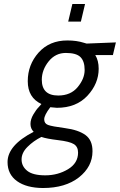

<svg xmlns="http://www.w3.org/2000/svg" viewBox="-20 -714 605 969"><path d="M324.2 -605 345.2 -693.8H409.2L388.2 -605ZM273.9 -231.9Q336.9 -231.9 372.1 -274.4Q407.2 -316.9 407.2 -360.8Q407.2 -404.8 386.2 -425.8Q365.2 -446.8 312.5 -446.8Q259.8 -446.8 225.6 -404.3Q191.4 -361.8 190.9 -312Q190.9 -231.9 273.9 -231.9ZM208.5 170.9Q272 170.9 323.2 140.1Q374 109.4 374 56.2Q374 26.4 352.5 13.2Q331.1 0 272.9 -6.8Q214.8 -13.7 189 -22.9Q148.9 -2.9 119.1 26.9Q88.9 56.6 88.9 90.8Q88.9 125 117.2 147.9Q145.5 170.9 208.5 170.9ZM196.8 234.9Q113.8 234.4 65.9 200.2Q18.1 166 18.1 104Q18.1 19 149.9 -48.8Q133.8 -64.9 133.8 -88.4Q133.8 -111.3 147.9 -135.7Q162.1 -160.2 175.8 -173.8L189 -189Q120.1 -221.2 120.1 -304.2Q120.1 -387.2 174.8 -448.7Q230 -510.3 320.8 -509.8Q366.7 -509.8 403.8 -498L417 -494.1L564.9 -500L549.8 -436H460.9Q478 -408.2 478 -367.2Q478 -292 421.4 -231Q364.7 -169.9 267.1 -169.9L233.9 -172.9Q203.1 -132.8 203.1 -111.8Q203.1 -90.8 222.2 -83.5Q241.2 -76.2 308.1 -67.4Q375 -58.6 411.1 -32.7Q447.3 -6.3 446.8 49.8Q446.8 127 378.4 181.2Q309.6 234.9 196.8 234.9Z"/></svg>

Font: TitilliumWeb-Italic
Style: Italic
Weight: 400
Italic angle: -13°
Version: Version 1.001;PS 57.000;hotconv 1.0.70;makeotf.lib2.5.55311